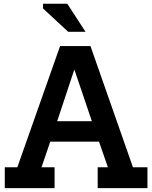

<svg xmlns="http://www.w3.org/2000/svg" viewBox="-20 -980 793 1000"><path d="M488.8 0V-108.9H542L495.6 -242.2H241.7L196.3 -108.9H264.2V0H4.9V-108.9H70.3L293 -740.2H451.2L672.4 -108.9H748V0ZM367.2 -618.2 277.8 -348.6H458.5ZM335 -814.5 204.1 -936V-960.4H330.6L425.3 -814.5Z"/></svg>

Font: Twentytwelve Slab
Style: TwentytwelveSlab
Weight: 700
Designer: Domenico Catapano
Version: Version 1.00 2012